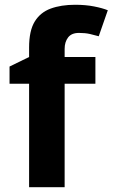

<svg xmlns="http://www.w3.org/2000/svg" viewBox="-20 -785 472 805"><path d="M380 -434H251V0H102V-434H20V-506L102 -546V-586Q102 -656 125.5 -694.5Q149 -733 192.5 -749Q236 -765 295 -765Q339 -765 374.5 -758Q410 -751 432 -742L394 -633Q377 -638 357 -642.5Q337 -647 311 -647Q280 -647 265.5 -628Q251 -609 251 -580V-546H380Z"/></svg>

Font: Noto Sans Balinese
Style: Regular
Weight: 400
Designer: Aditya Bayu, David Williams
Foundry: David Williams
Version: Version 2.003